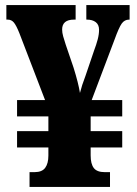

<svg xmlns="http://www.w3.org/2000/svg" viewBox="-20 -734 537 754"><path d="M96 0V-58H116Q145 -58 157.5 -75Q170 -92 170 -123V-155H47V-219H170V-277H47V-341H157L56 -604Q44 -634 34.5 -645.5Q25 -657 10 -657H5V-714H277V-657H271Q224 -657 224 -618Q224 -606 228 -591.5Q232 -577 238 -559L269 -468Q288 -407 294 -369Q298 -385 303 -400.5Q308 -416 316 -437L350 -537Q358 -558 363.5 -578.5Q369 -599 369 -617Q369 -637 356 -647Q343 -657 321 -657H319V-714H489V-657H487Q469 -657 458 -641.5Q447 -626 430 -579L340 -341H460V-277H336V-219H460V-155H336V-124Q336 -90 348.5 -74Q361 -58 391 -58H412V0Z"/></svg>

Font: Noto Serif Hebrew Condensed Black
Style: Regular
Weight: 900
Width: 3
Designer: Monotype Design Team
Foundry: Monotype Imaging Inc.
Version: Version 2.004; ttfautohint (v1.8.4.7-5d5b)